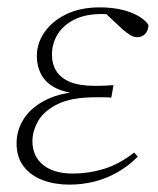

<svg xmlns="http://www.w3.org/2000/svg" viewBox="-20 -489 429 521"><path d="M168 12Q129 12 96.5 0Q64 -12 44.5 -37Q25 -62 25 -100Q25 -137 45.5 -168Q66 -199 107 -219Q148 -239 209 -241L205 -234Q161 -236 133.5 -249Q106 -262 93 -285Q80 -308 80 -337Q80 -372 101 -402Q122 -432 160 -450.5Q198 -469 251 -469Q284 -469 311 -462.5Q338 -456 356.5 -445Q375 -434 383 -421Q382 -405 373.5 -396.5Q365 -388 352 -388Q343 -388 334 -393.5Q325 -399 313 -409L265 -454L316 -453L317 -442Q299 -447 286 -449Q273 -451 257 -451Q212 -451 182 -436Q152 -421 136.5 -396Q121 -371 121 -341Q121 -315 133 -296Q145 -277 170.5 -266.5Q196 -256 238 -256Q250 -256 263 -256.5Q276 -257 288 -258L282 -224Q275 -225 263.5 -225Q252 -225 238 -225Q174 -225 136.5 -206.5Q99 -188 83.5 -160.5Q68 -133 68 -106Q68 -65 97 -41.5Q126 -18 178 -18Q220 -18 261.5 -30.5Q303 -43 344 -75L354 -64Q327 -37 296 -20Q265 -3 233 4.5Q201 12 168 12Z"/></svg>

Font: Source Serif 4 48pt Light
Style: Italic
Weight: 300
Italic angle: -12°
Designer: Frank Grießhammer
Foundry: Adobe Systems Incorporated
Version: Version 4.004;hotconv 1.0.116;makeotfexe 2.5.65601